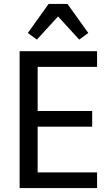

<svg xmlns="http://www.w3.org/2000/svg" viewBox="-20 -959 570 979"><path d="M80 0V-698H475V-618H172V-393H450V-313H172V-80H475V0ZM324 -939 430 -791 384 -757 276 -875 168 -757 122 -791 228 -939Z"/></svg>

Font: IBM Plex Sans Condensed Text
Style: Regular
Weight: 450
Width: 3
Designer: Mike Abbink, Paul van der Laan, Pieter van Rosmalen
Foundry: Bold Monday
Version: Version 1.1